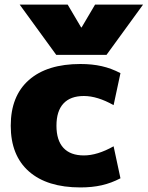

<svg xmlns="http://www.w3.org/2000/svg" viewBox="-20 -810 646 840"><path d="M27 -260Q27 -390 106.5 -460Q186 -530 332 -530Q383 -530 425 -520.5Q467 -511 507 -490L477 -350Q406 -390 347 -390Q288 -390 257.5 -357Q227 -324 227 -260Q227 -196 257.5 -163Q288 -130 347 -130Q406 -130 477 -170L507 -30Q467 -9 425 0.5Q383 10 332 10Q186 10 106.5 -60Q27 -130 27 -260ZM276 -790 335 -690H337L396 -790H606L446 -570H226L66 -790Z"/></svg>

Font: Enso Black
Style: Regular
Weight: 900
Designer: Coji Morishita
Foundry: UNDERFOREST DESIGN
Version: Version 1.000